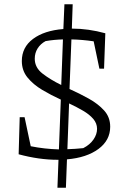

<svg xmlns="http://www.w3.org/2000/svg" viewBox="-20 -746 603 906"><path d="M251 8Q208 8 162 1.5Q116 -5 68 -18L73 -193H96L125 -56Q189 -43 258 -41L267 -276Q221 -297 179 -322Q137 -347 110 -380Q83 -413 83 -458Q83 -523 136 -562.5Q189 -602 279 -609L284 -726H323L319 -611H320Q397 -611 477 -589L471 -422H449L422 -551Q368 -559 317 -560L308 -326Q355 -305 399 -280.5Q443 -256 471.5 -224.5Q500 -193 500 -148Q500 -84 444.5 -43Q389 -2 296 6L291 140H251L256 8ZM144 -469Q144 -427 181 -398.5Q218 -370 269 -345L277 -560Q235 -559 195 -552Q171 -539 157.5 -517.5Q144 -496 144 -469ZM438 -138Q438 -164 420 -185Q402 -206 372 -223.5Q342 -241 306 -258L298 -42Q335 -43 373 -47Q404 -63 421 -87.5Q438 -112 438 -138Z"/></svg>

Font: Piazzolla Light
Style: Regular
Weight: 300
Designer: Juan Pablo del Peral
Foundry: Huerta Tipografica
Version: Version 1.330